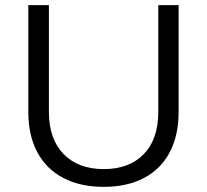

<svg xmlns="http://www.w3.org/2000/svg" viewBox="-20 -720 805 746"><path d="M170 -285Q170 -180 227 -121.5Q284 -63 383 -63Q482 -63 538.5 -121Q595 -179 595 -285V-700H674V-285Q674 -194 639.5 -128.5Q605 -63 539.5 -28.5Q474 6 383 6Q292 6 226 -28.5Q160 -63 125 -128.5Q90 -194 90 -285V-700H170Z"/></svg>

Font: Alexandria Light
Style: Regular
Weight: 300
Designer: Mohamed Gaber
Foundry: Kief Type Foundry
Version: Version 5.100